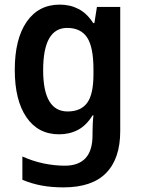

<svg xmlns="http://www.w3.org/2000/svg" viewBox="-20 -572 615 832"><path d="M239 -552Q284 -552 320.5 -533Q357 -514 384 -472H389L400 -542H501V-4Q501 115 440 177.5Q379 240 255 240Q204 240 160.5 232Q117 224 77 207V106Q121 126 168 136Q215 146 261 146Q320 146 350.5 113.5Q381 81 381 13V0Q381 -17 382 -37Q383 -57 385 -72H381Q354 -28 317.5 -9Q281 10 236 10Q145 10 94.5 -64Q44 -138 44 -269Q44 -403 95.5 -477.5Q147 -552 239 -552ZM271 -451Q167 -451 167 -268Q167 -89 273 -89Q330 -89 357.5 -126Q385 -163 385 -250V-271Q385 -368 357.5 -409.5Q330 -451 271 -451Z"/></svg>

Font: Noto Sans Malayalam SemiCondensed SemiBold
Style: Regular
Weight: 600
Width: 4
Designer: Jelle Bosma - Monotype Design Team
Foundry: Monotype Imaging Inc.
Version: Version 2.104; ttfautohint (v1.8.4.7-5d5b)